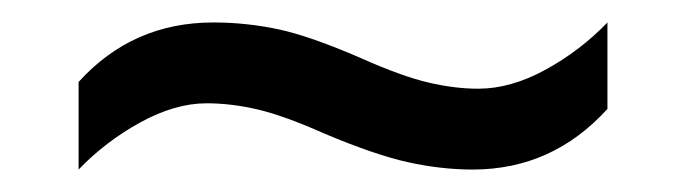

<svg xmlns="http://www.w3.org/2000/svg" viewBox="-20 -438 612 171"><path d="M269 -319Q233 -335 209.5 -340.5Q186 -346 164 -346Q136 -346 105 -329Q74 -312 50 -287V-365Q98 -418 170 -418Q199 -418 227.5 -412Q256 -406 302 -386Q338 -370 361.5 -364.5Q385 -359 406 -359Q435 -359 466 -376Q497 -393 521 -418V-341Q472 -287 401 -287Q373 -287 343.5 -293.5Q314 -300 269 -319Z"/></svg>

Font: Noto Sans Tai Le
Style: Regular
Weight: 400
Designer: Monotype Design Team
Foundry: Monotype Imaging Inc.
Version: Version 2.002; ttfautohint (v1.8.4.7-5d5b)